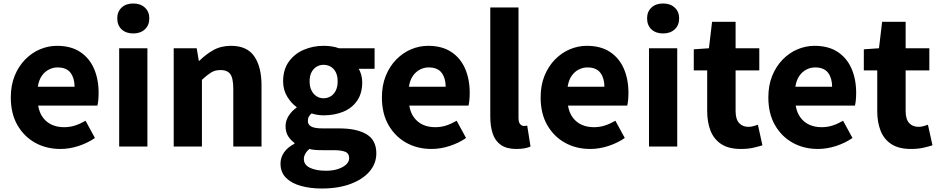

<svg xmlns="http://www.w3.org/2000/svg" viewBox="-20 -841 5391 1102"><path d="M327 14Q246 14 182 -21.5Q118 -57 80 -123Q42 -189 42 -282Q42 -351 64 -405.5Q86 -460 124 -499Q162 -538 209.5 -558Q257 -578 307 -578Q387 -578 440 -543Q493 -508 519.5 -447Q546 -386 546 -308Q546 -285 544 -265.5Q542 -246 539 -235H199Q206 -193 227 -165.5Q248 -138 278.5 -124.5Q309 -111 348 -111Q381 -111 410.5 -120.5Q440 -130 471 -148L525 -49Q483 -20 430.5 -3Q378 14 327 14ZM197 -343H408Q408 -392 385 -423Q362 -454 310 -454Q284 -454 260 -441.5Q236 -429 219.5 -405Q203 -381 197 -343Z M664 0V-564H826V0ZM745 -649Q703 -649 678 -672.5Q653 -696 653 -736Q653 -774 678 -797.5Q703 -821 745 -821Q786 -821 811.5 -797.5Q837 -774 837 -736Q837 -696 811.5 -672.5Q786 -649 745 -649Z M977 0V-564H1109L1121 -492H1124Q1160 -528 1204 -553Q1248 -578 1306 -578Q1398 -578 1439.5 -517.5Q1481 -457 1481 -351V0H1319V-330Q1319 -393 1301.5 -416Q1284 -439 1246 -439Q1214 -439 1191 -424.5Q1168 -410 1139 -383V0Z M1826 241Q1761 241 1707 226Q1653 211 1621.5 179.5Q1590 148 1590 98Q1590 63 1610.5 33.5Q1631 4 1670 -16V-21Q1649 -36 1634 -59Q1619 -82 1619 -118Q1619 -148 1637 -176.5Q1655 -205 1682 -223V-227Q1652 -248 1628.5 -286.5Q1605 -325 1605 -374Q1605 -442 1638 -487.5Q1671 -533 1724 -555.5Q1777 -578 1837 -578Q1862 -578 1884.5 -574.5Q1907 -571 1925 -564H2130V-446H2039Q2047 -433 2053 -412.5Q2059 -392 2059 -369Q2059 -305 2029.5 -262.5Q2000 -220 1949.5 -199.5Q1899 -179 1837 -179Q1822 -179 1804.5 -181.5Q1787 -184 1768 -190Q1758 -181 1752.5 -171.5Q1747 -162 1747 -146Q1747 -126 1766 -115Q1785 -104 1833 -104H1926Q2029 -104 2084.5 -70Q2140 -36 2140 39Q2140 97 2101.5 142.5Q2063 188 1992.5 214.5Q1922 241 1826 241ZM1837 -277Q1860 -277 1878.5 -288.5Q1897 -300 1907.5 -321.5Q1918 -343 1918 -374Q1918 -405 1907.5 -426Q1897 -447 1878.5 -458Q1860 -469 1837 -469Q1815 -469 1797 -458Q1779 -447 1768 -426.5Q1757 -406 1757 -374Q1757 -343 1768 -321.5Q1779 -300 1797 -288.5Q1815 -277 1837 -277ZM1851 139Q1891 139 1920.5 129Q1950 119 1967 103Q1984 87 1984 67Q1984 39 1961 30Q1938 21 1896 21H1835Q1807 21 1788.5 19.5Q1770 18 1756 14Q1740 27 1732 42Q1724 57 1724 72Q1724 105 1759 122Q1794 139 1851 139Z M2457 14Q2376 14 2312 -21.5Q2248 -57 2210 -123Q2172 -189 2172 -282Q2172 -351 2194 -405.5Q2216 -460 2254 -499Q2292 -538 2339.5 -558Q2387 -578 2437 -578Q2517 -578 2570 -543Q2623 -508 2649.5 -447Q2676 -386 2676 -308Q2676 -285 2674 -265.5Q2672 -246 2669 -235H2329Q2336 -193 2357 -165.5Q2378 -138 2408.5 -124.5Q2439 -111 2478 -111Q2511 -111 2540.5 -120.5Q2570 -130 2601 -148L2655 -49Q2613 -20 2560.5 -3Q2508 14 2457 14ZM2327 -343H2538Q2538 -392 2515 -423Q2492 -454 2440 -454Q2414 -454 2390 -441.5Q2366 -429 2349.5 -405Q2333 -381 2327 -343Z M2944 14Q2888 14 2855 -9Q2822 -32 2808 -74Q2794 -116 2794 -171V-798H2956V-165Q2956 -138 2966 -128Q2976 -118 2986 -118Q2991 -118 2995 -118.5Q2999 -119 3006 -120L3025 0Q3012 6 2992 10Q2972 14 2944 14Z M3368 14Q3287 14 3223 -21.5Q3159 -57 3121 -123Q3083 -189 3083 -282Q3083 -351 3105 -405.5Q3127 -460 3165 -499Q3203 -538 3250.5 -558Q3298 -578 3348 -578Q3428 -578 3481 -543Q3534 -508 3560.5 -447Q3587 -386 3587 -308Q3587 -285 3585 -265.5Q3583 -246 3580 -235H3240Q3247 -193 3268 -165.5Q3289 -138 3319.5 -124.5Q3350 -111 3389 -111Q3422 -111 3451.5 -120.5Q3481 -130 3512 -148L3566 -49Q3524 -20 3471.5 -3Q3419 14 3368 14ZM3238 -343H3449Q3449 -392 3426 -423Q3403 -454 3351 -454Q3325 -454 3301 -441.5Q3277 -429 3260.5 -405Q3244 -381 3238 -343Z M3705 0V-564H3867V0ZM3786 -649Q3744 -649 3719 -672.5Q3694 -696 3694 -736Q3694 -774 3719 -797.5Q3744 -821 3786 -821Q3827 -821 3852.5 -797.5Q3878 -774 3878 -736Q3878 -696 3852.5 -672.5Q3827 -649 3786 -649Z M4232 14Q4163 14 4120.5 -13.5Q4078 -41 4058.5 -90Q4039 -139 4039 -203V-437H3962V-558L4049 -564L4067 -716H4202V-564H4338V-437H4202V-204Q4202 -157 4222 -135Q4242 -113 4276 -113Q4290 -113 4304.5 -117Q4319 -121 4330 -125L4356 -7Q4334 0 4303.5 7Q4273 14 4232 14Z M4675 14Q4594 14 4530 -21.5Q4466 -57 4428 -123Q4390 -189 4390 -282Q4390 -351 4412 -405.5Q4434 -460 4472 -499Q4510 -538 4557.5 -558Q4605 -578 4655 -578Q4735 -578 4788 -543Q4841 -508 4867.5 -447Q4894 -386 4894 -308Q4894 -285 4892 -265.5Q4890 -246 4887 -235H4547Q4554 -193 4575 -165.5Q4596 -138 4626.5 -124.5Q4657 -111 4696 -111Q4729 -111 4758.5 -120.5Q4788 -130 4819 -148L4873 -49Q4831 -20 4778.5 -3Q4726 14 4675 14ZM4545 -343H4756Q4756 -392 4733 -423Q4710 -454 4658 -454Q4632 -454 4608 -441.5Q4584 -429 4567.5 -405Q4551 -381 4545 -343Z M5208 14Q5139 14 5096.5 -13.5Q5054 -41 5034.5 -90Q5015 -139 5015 -203V-437H4938V-558L5025 -564L5043 -716H5178V-564H5314V-437H5178V-204Q5178 -157 5198 -135Q5218 -113 5252 -113Q5266 -113 5280.5 -117Q5295 -121 5306 -125L5332 -7Q5310 0 5279.5 7Q5249 14 5208 14Z"/></svg>

Font: Noto Sans KR ExtraBold
Style: Regular
Weight: 800
Designer: Ryoko NISHIZUKA  (kana, bopomofo & ideographs); Paul D. Hunt (Latin, Greek & Cyrillic); Sandoll Communications , Soo-you
Foundry: Adobe
Version: Version 2.004-H2;hotconv 1.0.118;makeotfexe 2.5.65603